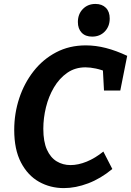

<svg xmlns="http://www.w3.org/2000/svg" viewBox="-20 -948 669 980"><path d="M305.9 12.1Q236.7 12.1 179.2 -20.1Q121.8 -52.3 87.2 -118.4Q52.6 -184.5 52.6 -284.7Q52.6 -368.8 78.1 -446.2Q103.6 -523.5 151.4 -584.5Q199.1 -645.5 266.5 -680.9Q333.9 -716.4 418.1 -716.4Q468.6 -716.4 521 -702.9Q573.4 -689.3 629.2 -663L594 -486H510.8L504.7 -600.3L529.2 -578.7Q498.7 -591.9 469.4 -598.1Q440.2 -604.3 416.2 -604.3Q363.3 -604.3 323 -576.2Q282.7 -548 255.4 -501.8Q228.1 -455.6 214.6 -400.4Q201.1 -345.1 201.1 -290.9Q201.1 -224.7 219.6 -184Q238 -143.3 269.5 -124.4Q301 -105.4 339.9 -105.4Q379.3 -105.4 422.7 -123.1Q466 -140.8 507.5 -174.5L553.3 -85.5Q494.2 -36.5 430.1 -12.2Q366 12.1 305.9 12.1ZM450.3 -761.1Q415.8 -761.1 396.6 -781.4Q377.5 -801.7 377.5 -835.5Q377.5 -876.1 402.9 -902Q428.3 -927.9 467.2 -927.9Q500.7 -927.9 520.4 -908.2Q540 -888.6 540 -853.4Q540 -813.5 515 -787.3Q489.9 -761.1 450.3 -761.1Z"/></svg>

Font: Bitter Thin
Style: Italic
Weight: 100
Italic angle: -9°
Designer: Sol Matas, and Bitter project Authors
Foundry: Sol Matas
Version: Version 2.002